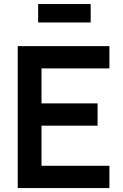

<svg xmlns="http://www.w3.org/2000/svg" viewBox="-20 -954 625 974"><path d="M440 -840H173.5V-933.5H440ZM70 0V-720H535V-607H190.5V-429.5H475V-316.5H190.5V-113H535V0Z"/></svg>

Font: Vortex Mix
Style: Bold
Weight: 700
Designer: Mikhail Sharanda
Foundry: Mikhail Sharanda
Version: Version 4.504;Glyphs 3.1.2 (3151)